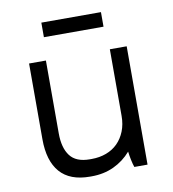

<svg xmlns="http://www.w3.org/2000/svg" viewBox="-79 -754 747 831"><g transform="rotate(-10 294.5 -338.5)"><path d="M250 8H257Q311 8 355 -12.5Q399 -33 431 -70Q433 -53 437 -33.5Q441 -14 446 0H504V-520H430V-227Q430 -190 418 -160Q406 -130 385 -109Q364 -88 334.5 -77Q305 -66 270 -66H262Q202 -66 175.5 -101Q149 -136 149 -200V-520H75V-187Q75 -92 118.5 -42Q162 8 250 8ZM158 -621H420V-685H158Z"/></g></svg>

Font: Fixel Variable
Style: Regular
Weight: 100
Width: 3
Designer: AlfaBravo + MacPaw
Foundry: Kyrylo Tkachov, Marchela Mozhyna, Serhii Makarenko, Maria Weinstein, Zakhar Kryvoshyya
Version: Version 1.211